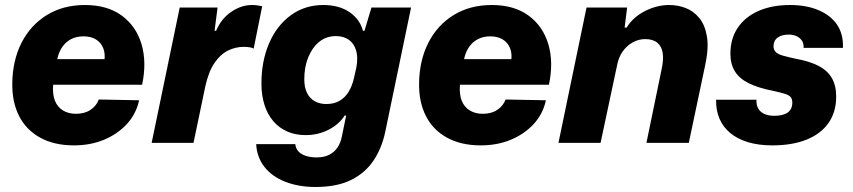

<svg xmlns="http://www.w3.org/2000/svg" viewBox="-20 -570 3403 766"><path d="M275 10Q196 10 140 -21Q84 -52 56 -107.5Q28 -163 29 -237Q30 -329 66 -399.5Q102 -470 167 -510Q232 -550 319 -550Q408 -550 465.5 -508Q523 -466 544.5 -394Q566 -322 547 -232H192Q189 -194 199 -168.5Q209 -143 231 -129.5Q253 -116 283 -116Q318 -116 341.5 -132Q365 -148 374 -173L535 -170Q523 -115 486 -75Q449 -35 395 -12.5Q341 10 275 10ZM207 -326 199 -334H404L396 -324Q401 -355 392 -377.5Q383 -400 363 -412.5Q343 -425 313 -425Q284 -425 262 -413Q240 -401 226 -379Q212 -357 207 -326Z M585 0 697 -540H848L836 -447H842Q863 -496 903 -523Q943 -550 985 -550Q997 -550 1007.5 -548.5Q1018 -547 1026 -545L992 -376Q986 -380 975 -381.5Q964 -383 952 -383Q919 -383 889 -368Q859 -353 835.5 -318.5Q812 -284 799 -225L752 0Z M1239 176Q1172 176 1119 155.5Q1066 135 1035.5 96.5Q1005 58 1002 5H1158Q1160 23 1171 34.5Q1182 46 1200.5 52Q1219 58 1243 58Q1273 58 1293.5 47.5Q1314 37 1326.5 18.5Q1339 0 1344 -26L1361 -109H1355Q1333 -74 1291 -52.5Q1249 -31 1200 -31Q1158 -31 1125.5 -45.5Q1093 -60 1070 -87Q1047 -114 1035 -152Q1023 -190 1023 -237Q1023 -326 1053.5 -397Q1084 -468 1140 -509Q1196 -550 1270 -550Q1333 -550 1374.5 -521.5Q1416 -493 1428 -447H1434L1462 -540H1620L1517 -44Q1503 22 1469.5 71.5Q1436 121 1379.5 148.5Q1323 176 1239 176ZM1282 -155Q1313 -155 1335 -168Q1357 -181 1371 -204Q1385 -227 1392 -258L1402 -302Q1409 -342 1400.5 -369.5Q1392 -397 1371.5 -411.5Q1351 -426 1320 -426Q1282 -426 1254 -403.5Q1226 -381 1210 -342Q1194 -303 1194 -254Q1194 -221 1205 -199Q1216 -177 1236 -166Q1256 -155 1282 -155Z M1898 10Q1819 10 1763 -21Q1707 -52 1679 -107.5Q1651 -163 1652 -237Q1653 -329 1689 -399.5Q1725 -470 1790 -510Q1855 -550 1942 -550Q2031 -550 2088.5 -508Q2146 -466 2167.5 -394Q2189 -322 2170 -232H1815Q1812 -194 1822 -168.5Q1832 -143 1854 -129.5Q1876 -116 1906 -116Q1941 -116 1964.5 -132Q1988 -148 1997 -173L2158 -170Q2146 -115 2109 -75Q2072 -35 2018 -12.5Q1964 10 1898 10ZM1830 -326 1822 -334H2027L2019 -324Q2024 -355 2015 -377.5Q2006 -400 1986 -412.5Q1966 -425 1936 -425Q1907 -425 1885 -413Q1863 -401 1849 -379Q1835 -357 1830 -326Z M2208 0 2320 -540H2482L2472 -460H2480Q2505 -501 2552.5 -525.5Q2600 -550 2650 -550Q2684 -550 2715.5 -538Q2747 -526 2770 -498Q2793 -470 2800.5 -423.5Q2808 -377 2793 -308L2728 0H2559L2619 -291Q2628 -331 2624 -358Q2620 -385 2602.5 -399.5Q2585 -414 2554 -414Q2528 -414 2504.5 -401Q2481 -388 2464.5 -365Q2448 -342 2442 -310L2376 0Z M3061 10Q3006 10 2963.5 -3Q2921 -16 2892.5 -40Q2864 -64 2850 -97.5Q2836 -131 2837 -172H2998Q2997 -151 3005 -137Q3013 -123 3029.5 -115.5Q3046 -108 3069 -108Q3104 -108 3122.5 -121Q3141 -134 3141 -161Q3141 -175 3134 -183Q3127 -191 3110.5 -196Q3094 -201 3067 -207Q3005 -219 2967 -238Q2929 -257 2911.5 -286Q2894 -315 2894 -356Q2894 -416 2923.5 -459.5Q2953 -503 3006.5 -526.5Q3060 -550 3132 -550Q3197 -550 3245.5 -529.5Q3294 -509 3319.5 -471.5Q3345 -434 3343 -379H3186Q3187 -396 3179.5 -407.5Q3172 -419 3158.5 -425.5Q3145 -432 3126 -432Q3099 -432 3082.5 -420Q3066 -408 3066 -385Q3066 -372 3074.5 -363Q3083 -354 3102 -348.5Q3121 -343 3153 -336Q3209 -326 3245 -307.5Q3281 -289 3298.5 -259Q3316 -229 3316 -185Q3316 -123 3285.5 -79.5Q3255 -36 3198 -13Q3141 10 3061 10Z"/></svg>

Font: Mona Sans ExtraLight ExtraBold
Style: Italic
Weight: 800
Italic angle: -11.6951°
Version: Version 2.000